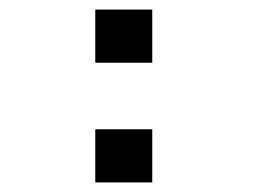

<svg xmlns="http://www.w3.org/2000/svg" viewBox="-20 -431 532 401"><path d="M179 -161H298V-50H179ZM179 -411H298V-300H179Z"/></svg>

Font: IBM 3270 Semi-Condensed
Style: Condensed
Weight: 400
Monospace: yes
Version: Version 2.3.1